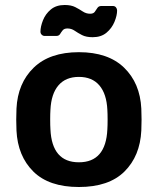

<svg xmlns="http://www.w3.org/2000/svg" viewBox="-20 -739 632 769"><path d="M296 10Q176 10 113.5 -52Q51 -114 46 -216Q45 -234 45 -260Q45 -286 46 -304Q51 -406 115 -468Q179 -530 296 -530Q413 -530 477 -468Q541 -406 546 -304Q547 -286 547 -260Q547 -234 546 -216Q541 -114 478.5 -52Q416 10 296 10ZM296 -89Q404 -89 410 -221Q411 -236 411 -260Q411 -284 410 -299Q407 -363 378 -397Q349 -431 296 -431Q243 -431 214 -397Q185 -363 182 -299Q181 -284 181 -260Q181 -236 182 -221Q188 -89 296 -89ZM351 -590Q325 -590 308.5 -598.5Q292 -607 279 -616Q266 -625 250 -625Q237 -625 231 -617.5Q225 -610 220.5 -602.5Q216 -595 205 -595H159Q152 -595 147 -600Q142 -605 142 -612Q142 -632 152 -657.5Q162 -683 183.5 -701Q205 -719 239 -719Q265 -719 281.5 -710.5Q298 -702 311.5 -693Q325 -684 341 -684Q354 -684 359.5 -691.5Q365 -699 370 -707Q375 -715 386 -715H432Q440 -715 444.5 -709.5Q449 -704 449 -697Q449 -677 438.5 -651.5Q428 -626 406.5 -608Q385 -590 351 -590Z"/></svg>

Font: Rubik Medium
Style: Regular
Weight: 500
Designer: Hubert and Fischer
Foundry: Hubert and Fischer
Version: Version 2.300; ttfautohint (v1.8.4.7-5d5b);gftools[0.9.30]